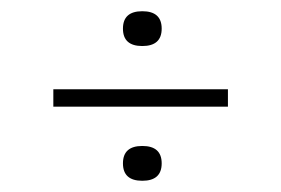

<svg xmlns="http://www.w3.org/2000/svg" viewBox="-20 -577 501 342"><path d="M386 -387H75V-418H386ZM233.5 -255Q199 -255 199 -286Q199 -317 233.5 -317Q268 -317 268 -286Q268 -255 233.5 -255ZM233.5 -495Q199 -495 199 -526Q199 -557 233.5 -557Q268 -557 268 -526Q268 -495 233.5 -495Z"/></svg>

Font: Poiret One
Style: Regular
Weight: 400
Designer: Denis Masharov
Foundry: Denis Masharov
Version: Version 1.001